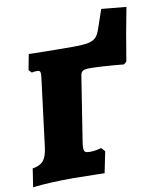

<svg xmlns="http://www.w3.org/2000/svg" viewBox="-107 -879 795 960"><g transform="rotate(-10 291.0 -399.5)"><path d="M599 -797Q574 -672 551 -528L537 -516Q422 -527 364 -527Q339 -527 329 -520.5Q319 -514 317 -496L266 -171Q263 -152 263 -141Q263 -125 269.5 -120Q276 -115 293 -115Q320 -115 352 -124L369 -105L347 3L305 2L190 0Q68 0 -17 10L-3 -83Q35 -89 52 -109Q69 -129 75 -174L117 -509Q120 -530 120 -541Q120 -552 116 -555.5Q112 -559 103 -559Q88 -559 76 -556L62 -571L77 -650Q97 -650 108 -649Q228 -647 301 -647Q353 -647 379 -652.5Q405 -658 418 -671.5Q431 -685 440 -713L473 -809Z"/></g></svg>

Font: Alegreya Black
Style: Italic
Weight: 900
Italic angle: -7°
Designer: Juan Pablo del Peral
Foundry: Huerta Tipografica
Version: Version 2.007; ttfautohint (v1.6)